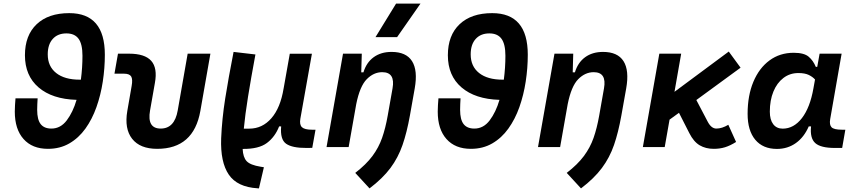

<svg xmlns="http://www.w3.org/2000/svg" viewBox="-20 -815 4728 1064"><path d="M245.6 9.8Q158.7 9.8 110.4 -44.7Q62 -99.1 62 -196.3Q62 -214.4 63.2 -232.7Q64.5 -251 65.9 -270H188.5Q187.5 -254.4 186.8 -238Q186 -221.7 186 -206.1Q186 -152.3 205.3 -127.4Q224.6 -102.5 265.1 -102.5Q315.4 -102.5 349.9 -147.9Q384.3 -193.4 404.3 -261.7Q269.5 -265.6 193.8 -330.6Q118.2 -395.5 118.2 -508.8Q118.2 -619.1 183.1 -680.7Q248 -742.2 363.8 -742.2Q561 -742.2 561 -511.7Q561 -437.5 549.6 -362.8Q538.1 -288.1 514.4 -221.2Q490.7 -154.3 453.4 -102.3Q416 -50.3 364.3 -20.3Q312.5 9.8 245.6 9.8ZM428.2 -373.5Q432.6 -406.7 434.8 -440.2Q437 -473.6 437 -505.9Q437 -570.8 415.3 -600.3Q393.6 -629.9 348.1 -629.9Q299.8 -629.9 272.2 -599.1Q244.6 -568.4 244.6 -513.7Q244.6 -447.3 291.3 -410.4Q337.9 -373.5 421.4 -373.5Z M851.1 9.8Q755.9 9.8 712.2 -45.9Q668.5 -101.6 685.5 -200.2L709.5 -338.4Q716.3 -376 706.8 -391.4Q697.3 -406.7 667 -406.7H614.3L633.8 -517.6H694.8Q782.7 -517.6 818.1 -477.8Q853.5 -438 838.4 -355.5L811.5 -202.6Q793.9 -102.5 870.6 -102.5Q947.3 -102.5 964.8 -202.6L1020 -517.6H1146L1090.3 -200.2Q1053.2 9.8 851.1 9.8Z M1415 229 1407.2 228.5Q1294.9 221.7 1247.8 152.6Q1200.7 83.5 1205.6 -48.3Q1210 -154.8 1228 -269Q1246.1 -383.3 1274.4 -527.3L1395.5 -513.2Q1370.6 -379.4 1354.5 -279.1Q1338.4 -178.7 1331.1 -102.1H1361.3Q1433.6 -102.1 1483.9 -159.7Q1534.2 -217.3 1551.8 -325.7V-325.2L1585.9 -517.1H1708.5L1644.5 -157.2Q1638.7 -124 1653.3 -110.1Q1668 -96.2 1708.5 -96.2H1728.5L1710.4 4.4L1679.2 4.9Q1599.1 5.4 1565.4 -18.6Q1531.7 -42.5 1538.1 -114.7H1526.9Q1504.4 -56.6 1459.2 -22.7Q1414.1 11.2 1324.7 10.3Q1326.7 56.2 1346.7 77.9Q1366.7 99.6 1424.3 108.9L1442.4 111.8Z M1789.6 0 1880.9 -517.6H1984.9L1981.9 -414.1H1994.1Q2010.3 -468.3 2050.5 -497.8Q2090.8 -527.3 2149.9 -527.3Q2231 -527.3 2263.4 -476.1Q2295.9 -424.8 2278.3 -325.2L2251.5 -174.3Q2234.9 -81.5 2210.7 -11.5Q2186.5 58.6 2143.6 116.2Q2100.6 173.8 2027.8 229L1948.7 143.1Q2009.3 96.2 2043.9 49.6Q2078.6 2.9 2097.4 -50.8Q2116.2 -104.5 2128.4 -173.3L2155.3 -325.2Q2171.4 -415 2098.1 -415Q2050.8 -415 2012.5 -376.2Q1974.1 -337.4 1954.1 -237.8L1912.1 0ZM2061 -609.4 2174.8 -794.9H2310.1L2180.7 -609.4Z M2589.4 9.8Q2502.4 9.8 2454.1 -44.7Q2405.8 -99.1 2405.8 -196.3Q2405.8 -214.4 2407 -232.7Q2408.2 -251 2409.7 -270H2532.2Q2531.2 -254.4 2530.5 -238Q2529.8 -221.7 2529.8 -206.1Q2529.8 -152.3 2549.1 -127.4Q2568.4 -102.5 2608.9 -102.5Q2659.2 -102.5 2693.6 -147.9Q2728 -193.4 2748 -261.7Q2613.3 -265.6 2537.6 -330.6Q2461.9 -395.5 2461.9 -508.8Q2461.9 -619.1 2526.9 -680.7Q2591.8 -742.2 2707.5 -742.2Q2904.8 -742.2 2904.8 -511.7Q2904.8 -437.5 2893.3 -362.8Q2881.8 -288.1 2858.2 -221.2Q2834.5 -154.3 2797.1 -102.3Q2759.8 -50.3 2708 -20.3Q2656.2 9.8 2589.4 9.8ZM2772 -373.5Q2776.4 -406.7 2778.6 -440.2Q2780.8 -473.6 2780.8 -505.9Q2780.8 -570.8 2759 -600.3Q2737.3 -629.9 2691.9 -629.9Q2643.6 -629.9 2616 -599.1Q2588.4 -568.4 2588.4 -513.7Q2588.4 -447.3 2635 -410.4Q2681.6 -373.5 2765.1 -373.5Z M2961.4 0 3052.7 -517.6H3156.7L3153.8 -414.1H3166Q3182.1 -468.3 3222.4 -497.8Q3262.7 -527.3 3321.8 -527.3Q3402.8 -527.3 3435.3 -476.1Q3467.8 -424.8 3450.2 -325.2L3423.3 -174.3Q3406.7 -81.5 3382.6 -11.5Q3358.4 58.6 3315.4 116.2Q3272.5 173.8 3199.7 229L3120.6 143.1Q3181.2 96.2 3215.8 49.6Q3250.5 2.9 3269.3 -50.8Q3288.1 -104.5 3300.3 -173.3L3327.1 -325.2Q3343.3 -415 3270 -415Q3222.7 -415 3184.3 -376.2Q3146 -337.4 3126 -237.8L3084 0Z M3542.5 0 3633.8 -517.6H3754.9L3717.8 -306.2L4018.6 -529.3L4084 -439.9L3838.9 -260.7L3901.9 -140.6Q3921.9 -102.5 3949.7 -102.5Q3981 -102.5 4016.1 -123.5L4059.1 -28.3Q4026.4 -7.8 3997.8 1Q3969.2 9.8 3935.5 9.8Q3890.6 9.8 3857.4 -9.8Q3824.2 -29.3 3799.8 -77.6L3742.7 -189.9L3690.4 -151.9L3663.6 0Z M4508.8 -444.3 4522 -517.6H4644L4580.6 -154.8Q4575.2 -123.5 4588.1 -109.9Q4601.1 -96.2 4645.5 -96.2H4664.6L4647 4.9H4606.4Q4527.8 4.9 4497.8 -22.2Q4467.8 -49.3 4474.6 -114.7H4461.9Q4436 -54.7 4390.4 -22.2Q4344.7 10.3 4285.6 10.3Q4208 10.3 4165.5 -40.5Q4123 -91.3 4123 -184.1Q4123 -285.6 4155 -361.8Q4187 -438 4244.4 -480.2Q4301.8 -522.5 4378.4 -522.5Q4436 -522.5 4461.4 -500.7Q4486.8 -479 4501 -444.3ZM4404.3 -410.2Q4356.9 -410.2 4321.3 -382.8Q4285.6 -355.5 4265.9 -307.4Q4246.1 -259.3 4246.1 -196.3Q4246.1 -151.4 4264.9 -126.7Q4283.7 -102.1 4317.4 -102.1Q4378.9 -102.1 4424.1 -160.6Q4469.2 -219.2 4487.8 -325.7L4496.6 -374.5Q4483.4 -389.2 4461.9 -399.7Q4440.4 -410.2 4404.3 -410.2Z"/></svg>

Font: Cascadia Code NF SemiBold
Style: Italic
Weight: 600
Italic angle: -10°
Monospace: yes
Designer: Aaron Bell
Foundry: Saja Typeworks
Version: Version 2404.023; ttfautohint (v1.8.4)